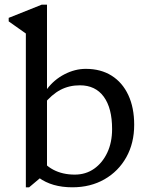

<svg xmlns="http://www.w3.org/2000/svg" viewBox="-20 -785 635 817"><path d="M288 12Q201 12 145 -29V-123Q167 -84 206.5 -63Q246 -42 298 -42Q345 -42 380.5 -67Q416 -92 436.5 -135.5Q457 -179 457 -236Q457 -325 421.5 -373.5Q386 -422 320 -422Q274 -422 237 -402.5Q200 -383 165 -340V-406H180Q210 -446 254.5 -469Q299 -492 345 -492Q409 -492 455 -463Q501 -434 526 -380.5Q551 -327 551 -254Q551 -176 517.5 -116Q484 -56 424.5 -22Q365 12 288 12ZM90 12V-675L133 -612L17 -694V-709L157 -765H180V-52L104 12Z"/></svg>

Font: Platypi Light Light
Style: Regular
Weight: 300
Version: Version 1.200